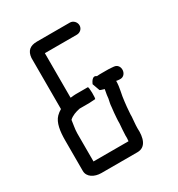

<svg xmlns="http://www.w3.org/2000/svg" viewBox="-161 -758 813 878"><g transform="rotate(-30 245.0 -319.0)"><path d="M300 -79C301 -71 300 -61 299 -50V-49H114V-197C114 -220 120 -245 122 -264C136 -278 159 -286 180 -290H231C241 -290 253 -292 263 -292C267 -292 267 -356 261 -356H197C190 -356 182 -355 174 -354H169V-589H338C355 -589 370 -602 370 -620C370 -638 355 -653 338 -653H164C127 -653 108 -636 105 -601V-331C96 -326 87 -319 80 -312C56 -288 50 -244 50 -197V-36C50 -4 82 15 119 15H309C355 15 367 -30 364 -80C364 -99 367 -122 368 -139C368 -147 368 -155 369 -163L371 -189L374 -216C377 -250 388 -280 388 -316C390 -316 392 -316 394 -315L406 -314C446 -311 451 -375 411 -378L399 -379C390 -380 380 -380 371 -380H349C342 -380 333 -380 323 -379L318 -382C304 -389 292 -369 287 -357L301 -318C307 -314 317 -313 324 -310C322 -299 321 -293 319 -282L317 -264C314 -248 311 -240 310 -222L307 -195L305 -169C304 -159 304 -149 304 -140C303 -123 300 -96 300 -79Z"/></g></svg>

Font: Electronic
Style: SeBd
Weight: 600
Version: Version 1.011